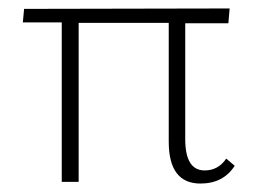

<svg xmlns="http://www.w3.org/2000/svg" viewBox="-20 -430 614 454"><path d="M515 -55 535 -38Q508 4 454 4Q379 4 379 -95V-376H166V0H126V-377H34L37 -409L523 -410L520 -375H418V-101Q418 -27 464 -27Q496 -27 515 -55Z"/></svg>

Font: EauTest Light
Style: Regular
Weight: 300
Designer: Christian Thalmann (Catharsis Fonts)
Version: Version 0.001;PS 000.001;hotconv 1.0.88;makeotf.lib2.5.64775